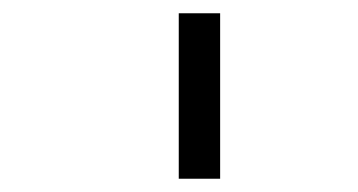

<svg xmlns="http://www.w3.org/2000/svg" viewBox="-20 -770 540 290"><path d="M250 -750Q250 -750 250 -500H312.5Q312.5 -500 312.5 -750Z"/></svg>

Font: Unifont
Style: Medium
Weight: 500
Version: Version 9.0.06